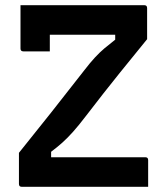

<svg xmlns="http://www.w3.org/2000/svg" viewBox="-20 -720 640 740"><path d="M172 -522H70Q59 -522 59 -533V-700H536Q547 -700 547 -689V-569Q502 -514 441.5 -439Q381 -364 312 -274Q283 -236 261.5 -212Q240 -188 220.5 -170.5Q201 -153 177 -135V-114H540Q551 -114 551 -103V0H64Q53 0 53 -11V-131Q115 -208 176.5 -285.5Q238 -363 304 -448Q327 -478 346 -498.5Q365 -519 383.5 -534.5Q402 -550 424 -567V-586H172Z"/></svg>

Font: Recursive Mn Lnr St SmB
Style: Regular
Weight: 600
Monospace: yes
Version: Version 1.079;hotconv 1.0.112;makeotfexe 2.5.65598; ttfautoh